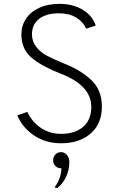

<svg xmlns="http://www.w3.org/2000/svg" viewBox="-20 -732 627 997"><path d="M70 -133 122 -151Q146 -99 192 -68Q238 -37 298 -37Q370 -37 412 -73.5Q454 -110 454 -177Q454 -290 291 -351Q199 -387 145 -431.5Q91 -476 91 -554Q91 -598 114.5 -634Q138 -670 183 -691Q228 -712 289 -712Q359 -712 410 -681Q461 -650 477 -599L427 -583Q411 -620 374.5 -641.5Q338 -663 286 -663Q220 -663 183 -634Q146 -605 146 -554Q146 -516 168.5 -488Q191 -460 225 -442Q259 -424 313 -402Q399 -368 454 -316.5Q509 -265 509 -178Q509 -89 450.5 -38.5Q392 12 297 12Q216 12 155.5 -29.5Q95 -71 70 -133ZM299 142Q279 142 267.5 130Q256 118 256 100Q256 82 268 70Q280 58 296 58Q314 58 327 72Q340 86 340 111Q340 151 322.5 187.5Q305 224 277 245L263 241Q278 222 288 196.5Q298 171 299 142Z"/></svg>

Font: Overpass ExtraLight
Style: Regular
Weight: 200
Designer: Delve Withrington, Thomas Jockin
Foundry: Delve Fonts
Version: Version 3.000;DELV;Overpass